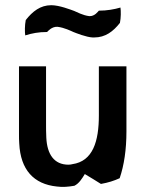

<svg xmlns="http://www.w3.org/2000/svg" viewBox="-20 -718 570 738"><path d="M360 -677C357 -674 344 -655 324 -656H323C298 -659 275 -672 265 -676C251 -681 208 -698 177 -698C135 -698 105 -674 79 -641C75 -621 75 -595 77 -582C103 -590 128 -595 161 -595C164 -598 179 -616 200 -615H201C227 -612 253 -599 262 -595C272 -591 312 -575 336 -574H342C385 -574 415 -597 441 -630C445 -650 445 -676 443 -689C419 -682 391 -677 360 -677ZM368 -11C396 -16 418 -23 440 -33C457 -83 466 -143 466 -213V-463H360V-274C360 -175 337 -98 258 -87C255 -86 249 -85 243 -85C188 -85 161 -125 158 -189C157 -206 157 -225 157 -243V-463H53V-203C53 -190 53 -178 54 -166C59 -66 109 -10 199 -1C221 2 243 0 266 -4C284 -13 295 -31 306 -49C328 -36 352 -21 368 -11Z"/></svg>

Font: Bluebird
Style: LiNrw
Weight: 300
Designer: Jasper
Foundry: Cannot Into Space Fonts
Version: Version 0.98